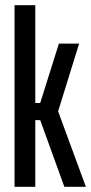

<svg xmlns="http://www.w3.org/2000/svg" viewBox="-20 -720 351 740"><path d="M116 -257H135L228 0H311L204 -291L285 -552H207L135 -323H116V-700H36V0H116Z"/></svg>

Font: Queering
Style: Regular
Weight: 400
Designer: Adam Naccarato
Foundry: adamnac
Version: Version 2.000;hotconv 1.0.109;makeotfexe 2.5.65596